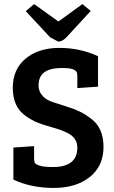

<svg xmlns="http://www.w3.org/2000/svg" viewBox="-20 -913 562 946"><path d="M241 -90Q361 -90 361 -186Q361 -236 308 -260Q280 -274 235.5 -286Q191 -298 161.5 -310.5Q132 -323 102 -345Q43 -389 43 -480.5Q43 -572 106.5 -624.5Q170 -677 272.5 -677Q375 -677 463 -636V-486L361 -479V-537Q361 -552 357 -559Q346 -578 286.5 -578Q227 -578 198.5 -557Q170 -536 170 -492Q170 -460 194 -436Q210 -420 241.5 -409.5Q273 -399 308.5 -388Q344 -377 371.5 -364Q399 -351 429 -328Q490 -283 490 -189Q490 -95 422.5 -41Q355 13 244.5 13Q134 13 46 -28V-186L148 -193V-132Q148 -117 152 -110Q156 -103 176.5 -96.5Q197 -90 241 -90ZM386 -893 427 -859 309 -731Q288 -708 267 -708L227 -729L107 -858L148 -893L268 -807Z"/></svg>

Font: Bree Serif
Style: Regular
Weight: 400
Designer: Veronika Burian, Jos Scaglione
Foundry: TypeTogether
Version: Version 1.001